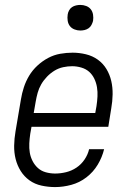

<svg xmlns="http://www.w3.org/2000/svg" viewBox="-20 -752 540 780"><path d="M204 8Q176 8 148.5 2Q121 -4 99.5 -19.5Q78 -35 64 -57.5Q50 -80 43.5 -106Q37 -132 37.5 -160.5Q38 -189 43 -218L65 -348Q69 -373 77 -397.5Q85 -422 98.5 -444.5Q112 -467 132 -485.5Q152 -504 175.5 -516.5Q199 -529 224.5 -533.5Q250 -538 275 -538Q302 -538 329 -531.5Q356 -525 377.5 -509.5Q399 -494 412.5 -471.5Q426 -449 432 -423Q438 -397 437.5 -368.5Q437 -340 432 -312L420 -237H108L103 -209Q100 -189 99 -169.5Q98 -150 101 -132Q104 -114 112.5 -97.5Q121 -81 134.5 -69Q148 -57 166.5 -52Q185 -47 204 -47Q226 -47 248.5 -52.5Q271 -58 290.5 -71Q310 -84 323.5 -104Q337 -124 342 -146H403Q395 -113 377 -83Q359 -53 331 -31.5Q303 -10 269.5 -1Q236 8 204 8ZM117 -293H367L372 -321Q375 -341 376 -360Q377 -379 374 -397.5Q371 -416 363 -432.5Q355 -449 342 -460.5Q329 -472 310.5 -477.5Q292 -483 273 -483Q255 -483 236.5 -479Q218 -475 201.5 -465Q185 -455 171 -440.5Q157 -426 147.5 -409.5Q138 -393 133 -375Q128 -357 125 -339ZM306 -628Q294 -628 282.5 -632.5Q271 -637 264 -646Q257 -655 255 -667.5Q253 -680 255 -693Q256 -701 260.5 -709.5Q265 -718 272.5 -723Q280 -728 289 -730Q298 -732 306 -732Q319 -732 330.5 -727.5Q342 -723 349 -714Q356 -705 358 -692.5Q360 -680 358 -667Q356 -659 351.5 -650.5Q347 -642 339.5 -637Q332 -632 323.5 -630Q315 -628 306 -628Z"/></svg>

Font: Iosevka Slab Light Oblique
Style: Regular
Weight: 300
Italic angle: -9°
Monospace: yes
Designer: Belleve Invis
Foundry: Belleve Invis
Version: Version 11.1.1; ttfautohint (v1.8.3)